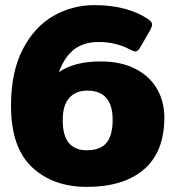

<svg xmlns="http://www.w3.org/2000/svg" viewBox="-20 -715 685 750"><path d="M23 -302Q23 -434 69 -522.5Q115 -611 189 -653Q263 -695 348 -695Q481 -695 563 -637Q574 -629 574 -619Q574 -612 567 -598L526 -527Q518 -514 509 -514Q503 -514 489 -521Q432 -551 367 -551Q307 -551 269.5 -522Q232 -493 210 -433Q270 -475 373 -475Q453 -475 509 -446Q565 -417 593.5 -367.5Q622 -318 622 -256Q622 -122 542.5 -53.5Q463 15 319 15Q187 15 105 -62Q23 -139 23 -302ZM420 -247Q420 -361 321 -361Q276 -361 250.5 -332.5Q225 -304 225 -246Q225 -185 249 -156.5Q273 -128 319 -128Q371 -128 395.5 -156.5Q420 -185 420 -247Z"/></svg>

Font: Mitr SemiBold
Style: Regular
Weight: 600
Designer: Thanarat Vachiruckul
Foundry: Cadson Demak
Version: Version 1.002